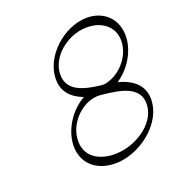

<svg xmlns="http://www.w3.org/2000/svg" viewBox="-192 -978 1106 1154"><g transform="rotate(-30 360.5 -401.5)"><path d="M658 -201C678 -297 618 -358 536 -396C620 -432 693 -511 715 -601C742 -717 675 -808 563 -825C419 -846 249 -739 223 -598C207 -515 250 -459 315 -420C221 -387 136 -300 115 -198C90 -68 186 19 320 25C466 31 630 -66 658 -201ZM259 -602C275 -714 411 -793 532 -775C627 -762 697 -695 679 -599C660 -500 556 -420 457 -425C453 -426 445 -429 437 -430C341 -459 244 -501 259 -602ZM346 -25C232 -30 135 -93 152 -202C169 -318 298 -407 404 -381C410 -379 416 -378 422 -376C526 -346 640 -307 622 -199C604 -89 470 -20 346 -25Z"/></g></svg>

Font: Nupuram Thin Italic
Style: Regular
Weight: 100
Designer: Santhosh Thottingal (santhosh.thottingal@gmail.com)
Foundry: SMC
Version: Version 1.000